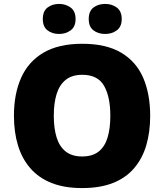

<svg xmlns="http://www.w3.org/2000/svg" viewBox="-20 -948 837 978"><path d="M745 -358Q745 -275 725 -207.5Q705 -140 663 -91Q621 -42 555.5 -16Q490 10 398 10Q308 10 242.5 -16Q177 -42 134.5 -91Q92 -140 71.5 -207.5Q51 -275 51 -359Q51 -470 88 -552.5Q125 -635 202 -680Q279 -725 399 -725Q521 -725 597.5 -679.5Q674 -634 709.5 -551.5Q745 -469 745 -358ZM254 -358Q254 -294 268.5 -247.5Q283 -201 315 -176Q347 -151 398 -151Q451 -151 482.5 -176Q514 -201 528 -247.5Q542 -294 542 -358Q542 -455 510 -511Q478 -567 399 -567Q347 -567 315 -541.5Q283 -516 268.5 -469.5Q254 -423 254 -358ZM198 -851Q198 -891 222 -909.5Q246 -928 281 -928Q315 -928 340 -909.5Q365 -891 365 -851Q365 -812 340 -793.5Q315 -775 281 -775Q246 -775 222 -793.5Q198 -812 198 -851ZM432 -851Q432 -891 456 -909.5Q480 -928 516 -928Q550 -928 575 -909.5Q600 -891 600 -851Q600 -812 575 -793.5Q550 -775 516 -775Q480 -775 456 -793.5Q432 -812 432 -851Z"/></svg>

Font: Noto Sans Hebrew Black
Style: Regular
Weight: 900
Designer: Monotype Design Team
Foundry: Monotype Imaging Inc.
Version: Version 2.003